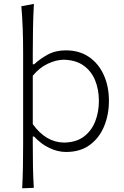

<svg xmlns="http://www.w3.org/2000/svg" viewBox="-20 -782 646 1001"><path d="M95.7 199.7Q98.6 142.6 99.6 88.1Q100.6 33.7 100.6 -29.3V-507.8Q100.6 -573.2 98.4 -633.3Q96.2 -693.4 91.3 -749.5L156.7 -761.7Q153.3 -698.7 152.1 -636.5Q150.9 -574.2 150.9 -507.8V-446.8H158.2Q187.5 -474.6 228.5 -497.1Q269.5 -519.5 322.8 -519.5Q393.6 -519.5 443.8 -485.1Q494.1 -450.7 521 -391.1Q547.9 -331.5 547.9 -255.9Q547.9 -184.6 522.9 -123.8Q498 -63 448.2 -26.4Q398.4 10.3 324.2 10.3Q281.2 10.3 237.8 -10.3Q194.3 -30.8 157.7 -70.3H150.9V-27.8Q150.9 34.2 151.9 87.2Q152.8 140.1 156.2 197.3ZM314.5 -38.6Q378.4 -40 418.2 -70.6Q458 -101.1 476.8 -150.1Q495.6 -199.2 495.6 -255.9Q495.6 -315.4 475.8 -363.5Q456.1 -411.6 415.5 -440.4Q375 -469.2 312.5 -470.7Q272.5 -470.2 229 -449.7Q185.5 -429.2 150.9 -387.2V-134.8Q219.2 -39.6 314.5 -38.6Z"/></svg>

Font: Pinar-DS2-FD Light
Style: Regular
Weight: 300
Designer: Amin Abedi
Version: Version 2.000